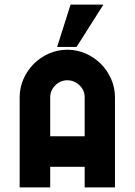

<svg xmlns="http://www.w3.org/2000/svg" viewBox="-20 -807 582 830"><path d="M227 -604 285 -787H427L311 -604ZM346 -386Q346 -417 323.5 -438.5Q301 -460 271 -460Q241 -460 219 -438Q197 -416 197 -386V-218H346ZM65 3V-386Q65 -428 81.5 -465.5Q98 -503 126 -531Q154 -559 191.5 -575.5Q229 -592 271 -592Q313 -592 350.5 -575.5Q388 -559 416 -531Q444 -503 460.5 -465.5Q477 -428 477 -386V3H346V-86H197V3Z"/></svg>

Font: PostBus
Style: Regular
Weight: 400
Designer: Peter Wiegel
Version: Version 1.001